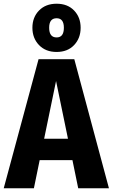

<svg xmlns="http://www.w3.org/2000/svg" viewBox="-31 -1011 605 1031"><path d="M358 -151H182L151 0H-11L176 -693H368L554 0H389ZM334 -266 270 -576 206 -266ZM402 -862Q402 -806 367 -769Q332 -732 273 -732Q214 -732 178.5 -769Q143 -806 143 -862Q143 -918 178.5 -954.5Q214 -991 273 -991Q332 -991 367 -954.5Q402 -918 402 -862ZM233 -862Q233 -810 273 -810Q312 -810 312 -862Q312 -913 273 -913Q233 -913 233 -862Z"/></svg>

Font: Fira Sans Condensed
Style: Bold
Weight: 700
Width: 3
Designer: bBox Type GmbH & Carrois Corporate GbR & Edenspiekermann AG
Foundry: bBox Type GmbH & Carrois Corporate GbR & Edenspiekermann AG
Version: Version 4.301